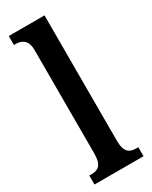

<svg xmlns="http://www.w3.org/2000/svg" viewBox="-199 -806 675 851"><g transform="rotate(-30 138.5 -380.0)"><path d="M13 0H264V-46H255C219 -46 196 -59 196 -119V-760H13V-714H23C47 -714 81 -705 81 -649V-119C81 -59 58 -46 23 -46H13Z"/></g></svg>

Font: Noto Serif Lao ExtraCondensed SemiBold
Style: Regular
Weight: 600
Width: 2
Designer: Monotype Design Team
Foundry: Monotype Imaging Inc.
Version: Version 2.003